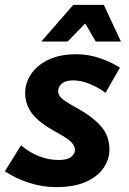

<svg xmlns="http://www.w3.org/2000/svg" viewBox="-39 -755 530 786"><path d="M-19 -54 47 -160Q119 -100 202 -100Q237 -100 252.5 -113Q268 -126 268 -141Q268 -157 253.5 -172.5Q239 -188 195 -212Q120 -253 92 -290.5Q64 -328 64 -374Q64 -417 89.5 -453.5Q115 -490 161.5 -511.5Q208 -533 273 -533Q322 -533 369.5 -517Q417 -501 452 -478L393 -375Q367 -395 330.5 -410.5Q294 -426 260 -426Q230 -426 214.5 -413Q199 -400 199 -382Q199 -367 212 -354Q225 -341 263 -320Q318 -290 350 -262.5Q382 -235 395.5 -206.5Q409 -178 409 -142Q409 -103 385 -67.5Q361 -32 312.5 -10.5Q264 11 189 11Q135 11 79 -7Q23 -25 -19 -54ZM130 -585 261 -735H386L456 -585H353L310 -659L238 -585Z"/></svg>

Font: Radio Canada SemiBold
Style: Italic
Weight: 600
Italic angle: -12°
Designer: Charles Daoud, Etienne Aubert Bonn, Alexandre Saumier Demers, Jacques Le Bailly
Foundry: Radio-Canada
Version: Version 2.104; ttfautohint (v1.8.4.7-5d5b);gftools[0.9.28.de